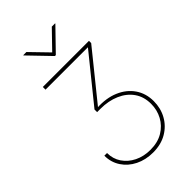

<svg xmlns="http://www.w3.org/2000/svg" viewBox="-281 -854 1138 1138"><g transform="rotate(-45 288.5 -284.5)"><path d="M291.5 191.4Q229.5 191.4 179.9 166.7Q130.4 142.1 101.8 98.6Q73.2 55.2 73.2 0H95.7Q95.7 48.8 121.3 86.9Q147 125 191.4 147Q235.8 168.9 291.5 168.9Q353 168.9 396.7 142.6Q440.4 116.2 463.6 73Q486.8 29.8 486.8 -21.5Q486.8 -81.5 456.5 -124.3Q426.3 -167 373.5 -189.9Q320.8 -212.9 253.4 -212.9H225.6V-234.9L458.5 -522.9V-523.4H103.5V-545.9H490.2V-527.3L241.2 -219.2V-230Q322.3 -234.9 382.3 -209.2Q442.4 -183.6 475.8 -135Q509.3 -86.4 509.3 -21.5Q509.3 37.1 482.7 85.4Q456.1 133.8 407.2 162.6Q358.4 191.4 291.5 191.4ZM181.2 -761.2 287.6 -651.4 394 -761.2H421.4V-758.8L291.5 -625H283.7L154.8 -758.8V-761.2Z"/></g></svg>

Font: Inter 16pt Thin
Style: Regular
Weight: 250
Version: Version 4.001;git-66647c0bb